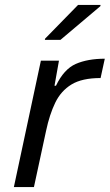

<svg xmlns="http://www.w3.org/2000/svg" viewBox="-20 -755 443 775"><path d="M36 0 145 -510H218L200 -409H206Q238 -476 286 -497Q334 -518 403 -518L386 -440Q311 -440 268.5 -414Q226 -388 203 -340.5Q180 -293 166 -227L117 0ZM161 -594 162 -599 295 -735H386L385 -730L224 -594Z"/></svg>

Font: Saira
Style: Italic
Weight: 400
Italic angle: -12°
Designer: Hector Gatti with collaboration of the Omnibus-Type team
Foundry: Omnibus-Type
Version: Version 1.100; ttfautohint (v1.8.3)